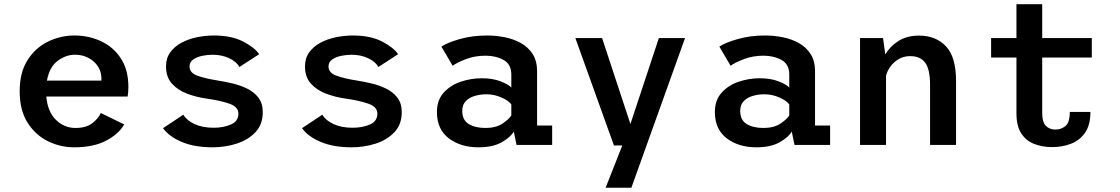

<svg xmlns="http://www.w3.org/2000/svg" viewBox="-20 -678 5240 898"><path d="M326.5 11Q262.5 11 204.2 -17.5Q146 -46 109 -104.2Q72 -162.5 72 -251Q72 -339.5 109 -397.2Q146 -455 204.5 -483.5Q263 -512 328 -512Q395 -512 452.5 -485.2Q510 -458.5 545.2 -405Q580.5 -351.5 580.5 -270.5Q580.5 -260 579.5 -247.8Q578.5 -235.5 577 -226.5H196.5Q203 -154.5 242 -117Q281 -79.5 333 -79.5Q384.5 -79.5 413.5 -103.2Q442.5 -127 451.5 -149.5L561 -96Q535.5 -51.5 476.5 -20.2Q417.5 11 326.5 11ZM330 -422Q288 -422 249.8 -393.5Q211.5 -365 199.5 -301H454.5V-307.5Q454.5 -358.5 418.2 -390.2Q382 -422 330 -422Z M974.5 11Q890.5 11 831 -13.8Q771.5 -38.5 742.5 -78.5L837.5 -141.5Q854 -114 891 -97.2Q928 -80.5 978.5 -80.5Q1025.5 -80.5 1060.2 -95.8Q1095 -111 1095 -146.5Q1095 -178.5 1052.5 -193.2Q1010 -208 942.5 -217.5Q897 -224 854.2 -240.2Q811.5 -256.5 784 -287Q756.5 -317.5 756.5 -367.5Q756.5 -406 776.2 -433.2Q796 -460.5 828.5 -478Q861 -495.5 901 -503.8Q941 -512 981 -512Q1062.5 -512 1117 -483.8Q1171.5 -455.5 1192 -424.5L1099.5 -364.5Q1086.5 -389.5 1051.8 -405.8Q1017 -422 974.5 -422Q951.5 -422 926.5 -417Q901.5 -412 884 -400Q866.5 -388 866.5 -367Q866.5 -337.5 902.8 -324.2Q939 -311 995 -302Q1027.5 -297 1064.5 -288.5Q1101.5 -280 1134.5 -264.2Q1167.5 -248.5 1188.2 -221.8Q1209 -195 1209 -153.5Q1209 -96 1174.8 -59.8Q1140.5 -23.5 1086.8 -6.2Q1033 11 974.5 11Z M1624.5 11Q1540.5 11 1481 -13.8Q1421.5 -38.5 1392.5 -78.5L1487.5 -141.5Q1504 -114 1541 -97.2Q1578 -80.5 1628.5 -80.5Q1675.5 -80.5 1710.2 -95.8Q1745 -111 1745 -146.5Q1745 -178.5 1702.5 -193.2Q1660 -208 1592.5 -217.5Q1547 -224 1504.2 -240.2Q1461.5 -256.5 1434 -287Q1406.5 -317.5 1406.5 -367.5Q1406.5 -406 1426.2 -433.2Q1446 -460.5 1478.5 -478Q1511 -495.5 1551 -503.8Q1591 -512 1631 -512Q1712.5 -512 1767 -483.8Q1821.5 -455.5 1842 -424.5L1749.5 -364.5Q1736.5 -389.5 1701.8 -405.8Q1667 -422 1624.5 -422Q1601.5 -422 1576.5 -417Q1551.5 -412 1534 -400Q1516.5 -388 1516.5 -367Q1516.5 -337.5 1552.8 -324.2Q1589 -311 1645 -302Q1677.5 -297 1714.5 -288.5Q1751.5 -280 1784.5 -264.2Q1817.5 -248.5 1838.2 -221.8Q1859 -195 1859 -153.5Q1859 -96 1824.8 -59.8Q1790.5 -23.5 1736.8 -6.2Q1683 11 1624.5 11Z M2218 11Q2134 11 2078.8 -31.2Q2023.5 -73.5 2023.5 -154Q2023.5 -210 2055.5 -245Q2087.5 -280 2135.5 -296Q2183.5 -312 2232.5 -312Q2284.5 -312 2321.5 -297.5Q2358.5 -283 2371.5 -268.5V-329.5Q2371.5 -377.5 2335.2 -397.5Q2299 -417.5 2251.5 -417.5Q2201.5 -417.5 2160 -401.8Q2118.5 -386 2097 -370.5L2044.5 -460Q2071.5 -478.5 2130 -495.2Q2188.5 -512 2258.5 -512Q2299 -512 2340 -504Q2381 -496 2415.5 -477Q2450 -458 2471 -425.8Q2492 -393.5 2492 -344.5V-91H2562.5V0H2396L2383 -63Q2370.5 -38.5 2328.5 -13.8Q2286.5 11 2218 11ZM2251 -79.5Q2299.5 -79.5 2330.5 -100.2Q2361.5 -121 2371.5 -138.5V-189.5Q2360 -206.5 2326 -221.8Q2292 -237 2254.5 -237Q2227 -237 2201 -229.5Q2175 -222 2158.5 -205Q2142 -188 2142 -159.5Q2142 -116.5 2172.2 -98Q2202.5 -79.5 2251 -79.5Z M2812.5 200 2890.5 2.5H2851.5L2671 -500H2796L2928.5 -98L3061.5 -500H3184L2933 200Z M3518 11Q3434 11 3378.8 -31.2Q3323.5 -73.5 3323.5 -154Q3323.5 -210 3355.5 -245Q3387.5 -280 3435.5 -296Q3483.5 -312 3532.5 -312Q3584.5 -312 3621.5 -297.5Q3658.5 -283 3671.5 -268.5V-329.5Q3671.5 -377.5 3635.2 -397.5Q3599 -417.5 3551.5 -417.5Q3501.5 -417.5 3460 -401.8Q3418.5 -386 3397 -370.5L3344.5 -460Q3371.5 -478.5 3430 -495.2Q3488.5 -512 3558.5 -512Q3599 -512 3640 -504Q3681 -496 3715.5 -477Q3750 -458 3771 -425.8Q3792 -393.5 3792 -344.5V-91H3862.5V0H3696L3683 -63Q3670.5 -38.5 3628.5 -13.8Q3586.5 11 3518 11ZM3551 -79.5Q3599.5 -79.5 3630.5 -100.2Q3661.5 -121 3671.5 -138.5V-189.5Q3660 -206.5 3626 -221.8Q3592 -237 3554.5 -237Q3527 -237 3501 -229.5Q3475 -222 3458.5 -205Q3442 -188 3442 -159.5Q3442 -116.5 3472.2 -98Q3502.5 -79.5 3551 -79.5Z M4002.5 0V-500H4110L4120.5 -423.5Q4143 -461.5 4182.5 -486.5Q4222 -511.5 4278.5 -511.5Q4356.5 -511.5 4404 -461.8Q4451.5 -412 4451.5 -299.5V0H4330V-280.5Q4330 -353 4307.5 -384.2Q4285 -415.5 4237 -415.5Q4196.5 -415.5 4165.2 -388.8Q4134 -362 4124 -323.5V0Z M4734 -148V-409H4615.5V-500H4734V-658.5H4854.5V-500H5086.5V-409H4854.5V-151Q4854.5 -106 4872 -89Q4889.5 -72 4916 -72Q4943 -72 4963.2 -88.5Q4983.5 -105 4983.5 -154.5H5080Q5080 -93 5054.8 -57Q5029.5 -21 4988.8 -5.5Q4948 10 4901.5 10Q4854.5 10 4816.5 -5Q4778.5 -20 4756.2 -54.5Q4734 -89 4734 -148Z"/></svg>

Font: Trispace Medium
Style: Regular
Weight: 500
Designer: Tyler Finck
Foundry: Etcetera Type Company
Version: Version 1.210; ttfautohint (v1.8.3)